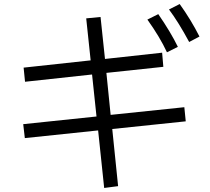

<svg xmlns="http://www.w3.org/2000/svg" viewBox="-20 -883 1040 951"><path d="M870 -863Q926 -785 968 -702L917 -675Q863 -775 817 -836ZM807 -624Q771 -701 710 -786L764 -813Q826 -723 861 -651ZM528 -314 893 -352 900 -282 536 -244 565 39 496 48 466 -237 103 -199 95 -268 458 -306 436 -514 104 -478 97 -548 429 -584 407 -792 478 -799 500 -591 783 -622 789 -552 507 -522Z"/></svg>

Font: PlemolJP35 Console
Style: Regular
Weight: 400
Version: v2.0.3; ttfautohint (v1.8.4.7-5d5b-dirty) -l 6 -r 45 -G 200 